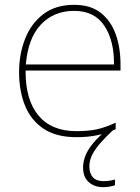

<svg xmlns="http://www.w3.org/2000/svg" viewBox="-20 -558 580 795"><path d="M350 131Q350 160 364.5 176Q379 192 408 192Q422 192 435 190Q448 188 456 185V209Q448 212 435 214.5Q422 217 406 217Q372 217 348 196.5Q324 176 324 135Q324 111 334 86Q344 61 366 34.5Q388 8 424 -22L449 -20Q421 6 398.5 31Q376 56 363 80.5Q350 105 350 131ZM287 -538Q355 -538 397 -505Q439 -472 459 -416.5Q479 -361 479 -291V-266H86Q85 -145 139 -80Q193 -15 296 -15Q344 -15 378.5 -22Q413 -29 459 -50V-23Q421 -6 382.5 2Q344 10 296 10Q213 10 160.5 -25Q108 -60 83.5 -121Q59 -182 59 -259Q59 -334 84 -397.5Q109 -461 159.5 -499.5Q210 -538 287 -538ZM287 -513Q203 -513 149.5 -456.5Q96 -400 87 -291H452Q453 -390 412 -451.5Q371 -513 287 -513Z"/></svg>

Font: Noto Sans Cham Thin
Style: Regular
Weight: 250
Version: Version 2.002